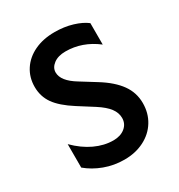

<svg xmlns="http://www.w3.org/2000/svg" viewBox="-165 -788 845 908"><g transform="rotate(-30 257.5 -334.0)"><path d="M175 -510Q175 -463 246 -420L328 -369Q394 -328 427 -282Q460 -236 460 -179Q460 -124 433.5 -81Q407 -38 359.5 -14Q312 10 252 10Q195 10 144 -9Q93 -28 55 -60V-188Q101 -142 151.5 -118.5Q202 -95 252 -95Q291 -95 315.5 -115Q340 -135 340 -167Q340 -195 321 -220.5Q302 -246 260 -273L178 -325Q112 -367 83.5 -407.5Q55 -448 55 -500Q55 -552 81.5 -592.5Q108 -633 155.5 -655.5Q203 -678 265 -678Q318 -678 362.5 -664.5Q407 -651 434 -630V-513Q356 -573 265 -573Q224 -573 199.5 -554.5Q175 -536 175 -510Z"/></g></svg>

Font: Madhuban Medium
Style: Regular
Weight: 500
Designer: jaikishan Patel
Foundry: MagicType
Version: Version 1.000